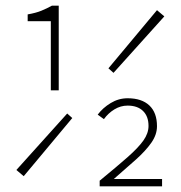

<svg xmlns="http://www.w3.org/2000/svg" viewBox="-20 -660 640 680"><path d="M160 -340V-585H78V-609Q107 -614 126.5 -622Q146 -630 164 -640H188V-340ZM64 -36 38 -58 218 -258 236 -242ZM382 -402 364 -418 536 -624 562 -602ZM333 0V-20Q394 -70 432 -103.5Q470 -137 488 -162.5Q506 -188 506 -214Q506 -248 486.5 -267Q467 -286 432 -286Q407 -286 385 -272.5Q363 -259 348 -238L326 -254Q344 -278 372 -295Q400 -312 432 -312Q482 -312 509 -286.5Q536 -261 536 -213Q536 -183 516 -154.5Q496 -126 461.5 -95Q427 -64 383 -26H554V0Z"/></svg>

Font: Source Code Pro ExtraLight ExtraLight
Style: Regular
Weight: 250
Monospace: yes
Version: Version 1.018;hotconv 1.0.116;makeotfexe 2.5.65601